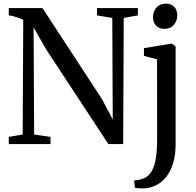

<svg xmlns="http://www.w3.org/2000/svg" viewBox="-20 -787 1072 1049"><path d="M28 0V-39L104 -52.5L107 -679Q97.5 -683.5 84 -688.5Q70.5 -693.5 56.2 -697.5Q42 -701.5 28 -703V-743H212L536.5 -246.5L596 -134.5L593.5 -689L510 -703V-743H733.5V-703L656 -689L653 0H572L233 -516L163.5 -637.5L166.5 -52L256 -39V0ZM768.5 242Q761 242.5 750 242.2Q739 242 729.5 241Q720 240 717 238.5L713 199Q720.5 199 736.2 196.2Q752 193.5 768 186.5Q793.5 175 809.2 147.5Q825 120 831.8 76.2Q838.5 32.5 838.5 -28L838 -463L766.5 -481.5V-524L912 -548H920.5L939.5 -533V0Q939.5 58.5 926.2 103Q913 147.5 889.2 177.8Q865.5 208 834.5 224.2Q803.5 240.5 768.5 242ZM878 -629.5Q848.5 -629.5 832.2 -647.5Q816 -665.5 816 -693.5Q816 -723.5 834.2 -745.2Q852.5 -767 885.5 -767H886.5Q916 -767 932.2 -749.2Q948.5 -731.5 948.5 -703.5Q948.5 -673.5 930.2 -651.5Q912 -629.5 879 -629.5Z"/></svg>

Font: Merriweather 60pt
Style: Regular
Weight: 400
Version: Version 2.100